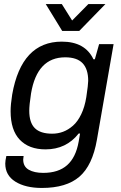

<svg xmlns="http://www.w3.org/2000/svg" viewBox="-20 -743 596 945"><path d="M499 -723.1 370.1 -590.8H286.1L205.1 -723.1H284.2L335 -642.1L415 -723.1ZM186 182.1Q105.5 182.1 55.7 151.1Q5.9 120.1 5.9 62Q5.9 48.3 11.2 24.9H96.2Q94.2 38.6 94.2 42Q94.2 76.7 121.3 92.3Q148.4 107.9 192.9 107.9Q267.6 107.9 310.5 69.8Q353.5 31.7 367.2 -45.9Q369.1 -54.7 371.3 -69.6Q373.5 -84.5 374 -85.9H367.2Q306.2 -7.8 204.1 -7.8Q122.6 -7.8 77.4 -55.2Q32.2 -102.5 32.2 -195.8Q32.2 -228.5 40 -277.8Q85.9 -538.1 284.2 -538.1Q398.9 -538.1 439.9 -451.2H446.8L467.8 -525.9H539.1L457 -55.2Q435.1 71.3 370.8 126.7Q306.6 182.1 186 182.1ZM236.8 -85Q265.1 -85 290.5 -94.5Q315.9 -104 339.1 -124.3Q362.3 -144.5 379.6 -180.4Q397 -216.3 404.8 -265.1Q414.1 -327.1 414.1 -345.2Q414.1 -402.8 386.5 -431.9Q358.9 -460.9 300.8 -460.9Q162.6 -460.9 132.8 -283.2Q124 -225.6 124 -198.2Q124 -139.6 151.4 -112.3Q178.7 -85 236.8 -85Z"/></svg>

Font: Archivo
Style: Italic
Weight: 400
Italic angle: -10°
Designer: Hector Gatti
Foundry: Omnibus-Type
Version: Version 2.001